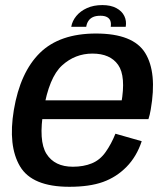

<svg xmlns="http://www.w3.org/2000/svg" viewBox="-20 -730 658 756"><path d="M253 5.5 267 -73.5Q195 -73.5 163 -124.2Q131 -175 151.5 -297Q173 -425.5 224.2 -472.2Q275.5 -519 344 -519Q414 -519 445.2 -474.5Q476.5 -430 457.5 -323L465.5 -335H146L133 -261H564.5Q570 -277.5 573.5 -298.5Q599 -444.5 551.8 -521.2Q504.5 -598 358 -598Q215 -598 137.2 -521.8Q59.5 -445.5 34.5 -297Q11 -155.5 58.8 -75Q106.5 5.5 253 5.5ZM267 -73.5 253 5.5Q332.5 5.5 385.5 -13.5Q438.5 -32.5 478.2 -73Q518 -113.5 538 -174L434.5 -203.5Q418.5 -163.5 396.2 -131.8Q374 -100 341.5 -86.8Q309 -73.5 267 -73.5ZM383 -710Q348.5 -710 322.5 -698.2Q296.5 -686.5 280.5 -667Q264.5 -647.5 260.5 -624.5H319.5Q321.5 -637.5 327.8 -647.2Q334 -657 345.5 -662.5Q357 -668 375.5 -668Q392 -668 401.8 -662.5Q411.5 -657 414.8 -647.2Q418 -637.5 416 -624.5H475Q479 -647.5 469.5 -667Q460 -686.5 438 -698.2Q416 -710 383 -710Z"/></svg>

Font: Anybody UltraCondensed Thin Medium
Style: Italic
Weight: 500
Italic angle: -10°
Version: Version 1.111